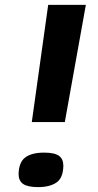

<svg xmlns="http://www.w3.org/2000/svg" viewBox="-20 -760 401 785"><path d="M110 -261 177 -740H331L245 -261ZM56 -48Q57 -97 83.5 -116.5Q110 -136 160 -136Q203 -136 221 -123Q239 -110 239 -82Q238 -32 210.5 -13.5Q183 5 136 5Q93 5 74.5 -8Q56 -21 56 -48Z"/></svg>

Font: Georama ExtraExtended SemiBold
Style: Italic
Weight: 600
Width: 8
Italic angle: -9°
Designer: Jean-Baptiste Levee
Foundry: Production Type
Version: Version 1.000